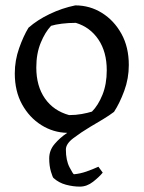

<svg xmlns="http://www.w3.org/2000/svg" viewBox="-20 -482 534 714"><path d="M277 212Q252 212 225.5 205Q199 198 179 180Q176 178 169.5 156.5Q163 135 163 107Q163 77 183 53.5Q203 30 230 12Q178 11 133.5 -17Q89 -45 62 -94Q35 -143 35 -209Q35 -257 51 -302.5Q67 -348 86 -379Q119 -408 165 -430Q211 -452 260 -462Q314 -462 359 -434Q404 -406 431.5 -356.5Q459 -307 459 -240Q459 -190 442 -144Q425 -98 404 -66Q387 -53 363 -38.5Q339 -24 315 -10Q280 11 252.5 32Q225 53 225 74Q225 114 238.5 140Q252 166 255 166Q278 164 301 156Q324 148 346 138L362 160Q349 176 326 194Q303 212 277 212ZM237 -54Q262 -54 284 -58Q306 -62 322 -67Q345 -90 361 -129.5Q377 -169 377 -221Q377 -289 346 -335Q315 -381 262 -397Q235 -397 210.5 -394Q186 -391 170 -386Q148 -363 131.5 -323Q115 -283 115 -231Q115 -162 147 -116Q179 -70 237 -54Z"/></svg>

Font: Labrada
Style: Regular
Weight: 400
Designer: Mercedes Jáuregui
Foundry: Omnibus-Type Team
Version: Version 1.000; ttfautohint (v1.8.4.7-5d5b)